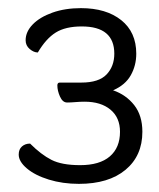

<svg xmlns="http://www.w3.org/2000/svg" viewBox="-20 -730 391 472"><path d="M330 -406Q330 -347 288.5 -312.5Q247 -278 174 -278Q134 -278 100 -288.5Q66 -299 46 -316Q26 -333 26 -350Q26 -363 34 -370Q42 -377 54 -377Q81 -350 106.5 -337Q132 -324 177 -324Q225 -324 250 -345.5Q275 -367 275 -406Q275 -441 251.5 -460.5Q228 -480 188 -480Q177 -480 165.5 -479Q154 -478 145 -478Q134 -478 127.5 -492.5Q121 -507 121 -520Q121 -527 127 -527H180Q223 -527 242 -547Q261 -567 261 -598Q261 -665 181 -665Q141 -665 117 -650Q93 -635 73 -601Q63 -601 53 -609.5Q43 -618 43 -631Q43 -652 60.5 -670Q78 -688 109 -699Q140 -710 179 -710Q241 -710 278 -680.5Q315 -651 315 -598Q315 -569 301.5 -545Q288 -521 258 -508Q290 -497 310 -471.5Q330 -446 330 -406Z"/></svg>

Font: Krub
Style: Regular
Weight: 400
Designer: Ekaluck Peanpanawate
Foundry: Cadson Demak Co.,Ltd.
Version: Version 1.000; ttfautohint (v1.6)